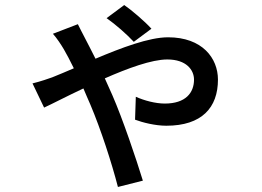

<svg xmlns="http://www.w3.org/2000/svg" viewBox="-20 -665 1040 762"><path d="M581 -551C555 -580 501 -626 473 -645L403 -593C440 -567 482 -530 511 -499ZM190 -531C206 -513 223 -487 233 -470C244 -451 258 -425 273 -394C242 -381 213 -368 187 -358C173 -353 142 -342 109 -334L155 -238C186 -252 243 -282 311 -314C320 -292 330 -270 339 -249C380 -152 423 -20 448 77L547 52C520 -36 467 -193 426 -287C417 -307 407 -330 396 -354C487 -394 582 -429 644 -429C720 -429 750 -387 750 -349C750 -297 717 -254 634 -254C597 -254 552 -266 519 -281L516 -190C545 -179 596 -166 640 -166C781 -166 845 -238 845 -349C845 -434 783 -517 647 -517C571 -517 461 -475 359 -432C342 -465 327 -496 315 -518C308 -532 297 -552 289 -569Z"/></svg>

Font: Noto Sans CJK JP Medium
Style: Regular
Weight: 500
Designer: Ryoko NISHIZUKA (kana & ideographs); Paul D. Hunt (Latin, Greek & Cyrillic); Wenlong ZHANG (bopomofo); Sandoll Communica
Foundry: Adobe Systems Incorporated
Version: Version 1.004;PS 1.004;hotconv 1.0.82;makeotf.lib2.5.63406